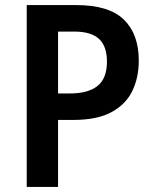

<svg xmlns="http://www.w3.org/2000/svg" viewBox="-20 -785 607 754"><path d="M280 -765Q408 -765 466.5 -708Q525 -651 525 -547Q525 -481 500 -428.5Q475 -376 418.5 -345Q362 -314 268 -314H208V-51H85V-765ZM272 -661H208V-418H255Q326 -418 363 -447.5Q400 -477 400 -543Q400 -604 368.5 -632.5Q337 -661 272 -661Z"/></svg>

Font: Noto Sans Tamil UI SemiCondensed SemiBold
Style: Regular
Weight: 600
Width: 4
Designer: Jelle Bosma - Monotype Design Team
Foundry: Monotype Imaging Inc.
Version: Version 2.004; ttfautohint (v1.8.4.7-5d5b)